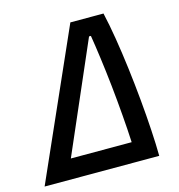

<svg xmlns="http://www.w3.org/2000/svg" viewBox="-127 -785 817 877"><g transform="rotate(-15 281.5 -347.0)"><path d="M-23.4 0 284.2 -693.8H440.9Q453.6 -638.7 465.1 -568.6Q476.6 -498.5 486.1 -421.9Q495.6 -345.2 502.7 -268.8Q509.8 -192.4 513.9 -123.3Q518.1 -54.2 518.6 0ZM125.5 -92.8H413.1Q410.2 -153.3 404.5 -223.4Q398.9 -293.5 391.4 -364.5Q383.8 -435.5 375.2 -499Q366.7 -562.5 358.9 -609.9H350.1Z"/></g></svg>

Font: Cascadia Code NF
Style: Italic
Weight: 400
Italic angle: -10°
Monospace: yes
Designer: Aaron Bell
Foundry: Saja Typeworks
Version: Version 2404.023; ttfautohint (v1.8.4)